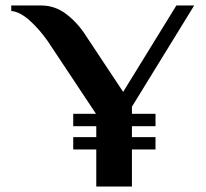

<svg xmlns="http://www.w3.org/2000/svg" viewBox="-20 -680 751 700"><path d="M331 -135H247V-180H331V-220H247V-265H330L154 -530Q124 -573 88.5 -605Q53 -637 21 -640V-660H130Q181 -660 222.5 -628Q264 -596 293 -550L429 -345L623 -660H688L461 -291V-265H547V-220H461V-180H547V-135H461V0H331Z"/></svg>

Font: Philosopher
Style: Bold
Weight: 700
Designer: Jovanny Lemonad
Foundry: Jovanny Lemonad
Version: Version 2.000